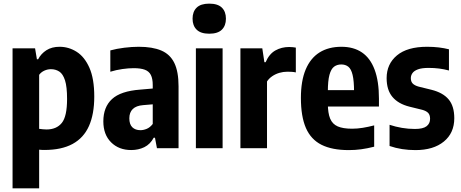

<svg xmlns="http://www.w3.org/2000/svg" viewBox="-20 -812 2525 1052"><path d="M48.8 220V-547H172.2L182.2 -487.4H189Q204.9 -518 234.5 -536.9Q264.2 -555.7 306.3 -555.7Q356.4 -555.7 399.8 -528.3Q443.2 -500.9 469.9 -440.8Q496.5 -380.8 496.5 -282.8Q496.5 -186.6 467.4 -121.4Q438.3 -56.3 377.7 -23.3Q317.1 9.7 223 9.7Q216.2 9.7 208.9 9.3Q201.6 8.8 194.5 8.2V220ZM234.5 -102.6Q289.6 -102.6 318.6 -138.4Q347.5 -174.1 347.5 -269.7Q347.5 -336.6 336.2 -371.8Q324.8 -407 304.9 -419.9Q284.9 -432.9 259 -432.9Q240.7 -432.9 223.1 -425Q205.5 -417.1 194.5 -402V-106.1Q203.1 -104.9 214.9 -103.7Q226.6 -102.6 234.5 -102.6Z M698.8 10.1Q631.2 10.1 588.7 -32.2Q546.2 -74.5 546.2 -147Q546.2 -225.2 593.6 -269.1Q640.9 -313 748.2 -321L835.6 -328.6L855.4 -243.6L764.7 -236Q726.4 -233.1 707.5 -214.6Q688.6 -196.2 688.6 -163.7Q688.6 -130.7 705 -114.7Q721.5 -98.7 749.5 -98.7Q766.1 -98.7 784 -106.1Q801.9 -113.4 816.9 -132.8V-345.7Q816.9 -380.8 806.7 -401Q796.6 -421.3 773.7 -429.9Q750.7 -438.5 712.6 -438.5Q684.5 -438.5 650.6 -433.7Q616.7 -428.9 584.5 -419V-535.8Q618.9 -545.3 660.9 -550.5Q702.9 -555.7 740.3 -555.7Q815.2 -555.7 863.6 -535.2Q911.9 -514.7 935.1 -467.2Q958.3 -419.7 958.3 -339.1V0H839.9L829.1 -57.5H822.3Q803.1 -21.6 770.9 -5.7Q738.6 10.1 698.8 10.1Z M1053.3 0V-547H1199.7V0ZM1126.5 -627.3Q1080 -627.3 1057.6 -649.4Q1035.1 -671.4 1035.1 -709.6Q1035.1 -748.3 1057.6 -770.2Q1080 -792.1 1126.5 -792.1Q1173.3 -792.1 1195.6 -770.2Q1217.9 -748.3 1217.9 -709.6Q1217.9 -671.4 1195.6 -649.4Q1173.3 -627.3 1126.5 -627.3Z M1297.3 0V-547H1417.2L1428.6 -471.2H1435.4Q1454.9 -516.4 1488.7 -535.5Q1522.5 -554.5 1564.1 -554.5Q1574.1 -554.5 1584 -553.5Q1594 -552.5 1600.9 -551.1V-415.3Q1589.9 -417.7 1577.8 -418.4Q1565.8 -419.1 1554.7 -419.1Q1532.1 -419.1 1510.5 -412.8Q1489 -406.4 1471.4 -394.3Q1453.7 -382.2 1443 -365.6V0Z M1890.9 10.4Q1799.6 10.4 1741.7 -18.6Q1683.7 -47.7 1656.2 -110.6Q1628.7 -173.5 1628.7 -275.6Q1628.7 -368.6 1654.8 -431Q1681 -493.4 1730.6 -524.6Q1780.3 -555.7 1850.7 -555.7Q1917.7 -555.7 1963.4 -524.5Q2009.2 -493.2 2032.7 -430Q2056.3 -366.8 2056.3 -271.4V-228.3H1734.9V-318.2H1941.2L1919.9 -309Q1919.9 -369.3 1911.9 -401.8Q1904 -434.3 1888.3 -446.6Q1872.7 -458.8 1850 -458.8Q1826.8 -458.8 1810.4 -446.6Q1794 -434.3 1785.1 -401.8Q1776.3 -369.3 1776.3 -309V-245.2Q1776.3 -192.4 1788.9 -162.2Q1801.4 -132 1830.4 -119.4Q1859.4 -106.8 1909.1 -106.8Q1937.8 -106.8 1967.7 -111.7Q1997.6 -116.5 2030.2 -125V-8.2Q1992.2 1.4 1959.2 5.9Q1926.2 10.4 1890.9 10.4Z M2256.3 10.4Q2218.5 10.4 2183.1 4.9Q2147.6 -0.6 2114.5 -12.1V-128.2Q2147.1 -117.4 2182 -111.4Q2216.9 -105.4 2253.4 -105.4Q2297.9 -105.4 2317.2 -120.3Q2336.5 -135.2 2336.5 -160.9Q2336.5 -182.6 2325.7 -193.6Q2314.9 -204.6 2293.2 -210.4L2223.4 -227.6Q2162.2 -242.9 2130.3 -280.9Q2098.4 -318.9 2098.4 -384Q2098.4 -461.3 2155 -508.5Q2211.5 -555.7 2320.4 -555.7Q2354.7 -555.7 2384.3 -552.1Q2413.9 -548.5 2439.9 -541.9V-425.8Q2412.5 -433.1 2385.7 -436.5Q2358.9 -439.9 2328.1 -439.9Q2291.2 -439.9 2270 -432Q2248.8 -424.1 2239.9 -411.4Q2231 -398.6 2231 -383.9Q2231 -364.7 2241.6 -354Q2252.3 -343.3 2274.1 -337.3L2344 -320.1Q2407.2 -304.3 2438.1 -267.4Q2469.1 -230.5 2469.1 -164.3Q2469.1 -83.2 2411.9 -36.4Q2354.8 10.4 2256.3 10.4Z"/></svg>

Font: Encode Sans Condensed Thin
Style: Regular
Weight: 100
Width: 3
Designer: Multiple Designers
Foundry: Impallari Type
Version: Version 3.002